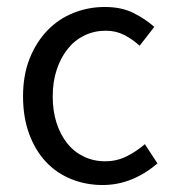

<svg xmlns="http://www.w3.org/2000/svg" viewBox="-20 -518 496 550"><path d="M274 12Q226 12 184 -5Q142 -22 111.5 -54.5Q81 -87 63.5 -134.5Q46 -182 46 -242Q46 -303 65 -350.5Q84 -398 116 -431Q148 -464 190.5 -481Q233 -498 280 -498Q328 -498 362 -481Q396 -464 422 -441L380 -387Q359 -406 335.5 -418Q312 -430 283 -430Q250 -430 222 -416.5Q194 -403 174 -378Q154 -353 142.5 -318.5Q131 -284 131 -242Q131 -200 142 -166Q153 -132 172.5 -107.5Q192 -83 220 -69.5Q248 -56 281 -56Q315 -56 343.5 -70.5Q372 -85 395 -105L431 -50Q398 -21 358 -4.5Q318 12 274 12Z"/></svg>

Font: Source Sans Pro
Style: Regular
Weight: 400
Designer: Paul D. Hunt
Foundry: Adobe Systems Incorporated
Version: Version 2.021;PS 2.000;hotconv 1.0.86;makeotf.lib2.5.63406